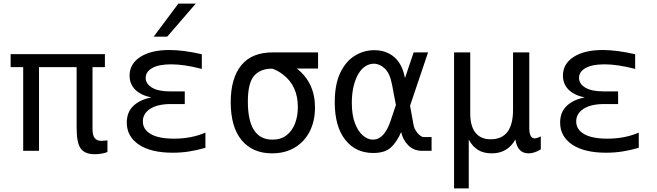

<svg xmlns="http://www.w3.org/2000/svg" viewBox="-20 -838 3652 1067"><path d="M506.3 19Q451.2 19 428.2 -13.2Q417 -28.8 411.4 -57.1Q405.8 -85.4 405.8 -130.9V-464.8H196.8V0H108.9V-464.8H39.1V-537.1H563V-464.8H494.1V-121.1Q494.1 -85.4 506.3 -70.8Q518.1 -55.2 543 -55.2Q551.8 -55.2 563 -56.6Q572.3 -57.6 573.2 -57.4Q574.2 -57.1 577.1 -58.1V6.8Q562.5 13.2 542 16.1Q523.4 19 506.3 19Z M971.2 -817.9H1067.9L909.2 -634.3H834ZM940.4 10.7Q818.8 10.7 751.7 -34.4Q684.6 -79.6 684.6 -156.7Q684.6 -214.8 721.4 -249.8Q758.3 -284.7 821.3 -296.4Q762.7 -308.6 731.4 -339.8Q700.2 -371.1 700.2 -418Q700.2 -483.4 759.8 -521.7Q819.3 -560.1 921.9 -560.1Q999 -560.1 1101.6 -536.6V-455.1Q1050.3 -468.3 1008.3 -474.4Q966.3 -480.5 931.2 -480.5Q861.8 -480.5 825.7 -459.7Q789.6 -439 789.6 -405.3Q789.6 -372.1 824.5 -351.1Q859.4 -330.1 925.8 -330.1H1006.8V-259.8H929.2Q856 -259.8 814.9 -233.4Q773.9 -207 773.9 -163.1Q773.9 -118.7 817.9 -93Q861.8 -67.4 947.3 -67.4Q1043.9 -67.4 1121.6 -101.1V-16.6Q1074.2 -2.9 1030.3 3.9Q986.3 10.7 940.4 10.7Z M1491.7 14.2Q1383.8 14.2 1323 -58.8Q1262.2 -131.8 1262.2 -270.5Q1262.2 -402.3 1320.3 -474.6Q1378.4 -546.9 1496.1 -546.9H1747.6V-457H1629.9Q1730.5 -377.9 1730.5 -240.7Q1730.5 -166 1701.7 -108.6Q1672.9 -51.3 1619.1 -18.6Q1565.4 14.2 1491.7 14.2ZM1494.1 -62Q1541 -62 1572.3 -86.2Q1603.5 -110.4 1619.4 -151.4Q1635.3 -192.4 1635.3 -243.2Q1635.3 -361.8 1551.3 -424.8Q1522 -447.3 1492.7 -456.5Q1426.8 -456.5 1392.1 -416.7Q1357.4 -377 1357.4 -273.4Q1357.4 -62 1494.1 -62Z M2054.2 12.2Q1955.6 12.2 1897.9 -62Q1840.3 -136.2 1840.3 -269.5Q1840.3 -369.1 1870.8 -433.1Q1901.4 -497.1 1951.4 -528.1Q2001.5 -559.1 2060.1 -559.1Q2126.5 -559.1 2171.4 -520.3Q2216.3 -481.4 2230.5 -403.8L2278.8 -546.9H2358.9L2258.8 -250.5L2278.3 -143.6Q2282.2 -119.6 2301 -97.9Q2319.8 -76.2 2335.4 -76.2H2378.4V0H2324.7Q2278.8 0 2248.5 -30.8Q2218.3 -61.5 2209.5 -104.5Q2187 -51.8 2153.8 -19.8Q2120.6 12.2 2054.2 12.2ZM2052.2 -62Q2115.7 -62 2150.4 -166L2180.2 -254.4L2158.7 -367.2Q2147 -430.7 2118.4 -457.3Q2089.8 -483.9 2057.6 -483.9Q2033.7 -483.9 2011.7 -470.5Q1989.7 -457 1972.7 -429.2Q1954.1 -398.4 1944.6 -356.4Q1935.1 -314.5 1935.1 -267.1Q1935.1 -199.2 1952.4 -153.6Q1969.7 -107.9 1996.8 -85Q2023.9 -62 2052.2 -62Z M2503.4 -546.9H2593.3V-207Q2593.3 -137.2 2622.3 -100.6Q2651.4 -64 2706.1 -64Q2831.1 -64 2831.1 -228V-546.9H2921.4V-125Q2921.4 -68.8 2953.1 -68.8Q2956.1 -68.8 2964.8 -71.3Q2971.7 -73.2 2985.4 -80.1V-7.8Q2949.2 14.2 2917 14.2Q2856 14.2 2844.2 -63Q2800.8 14.2 2713.4 14.2Q2668 14.2 2637.5 -4.2Q2606.9 -22.5 2585 -62V209H2503.4Z M3348.6 10.7Q3227.1 10.7 3159.9 -34.4Q3092.8 -79.6 3092.8 -156.7Q3092.8 -214.8 3129.6 -249.8Q3166.5 -284.7 3229.5 -296.4Q3170.9 -308.6 3139.6 -339.8Q3108.4 -371.1 3108.4 -418Q3108.4 -483.4 3168 -521.7Q3227.5 -560.1 3330.1 -560.1Q3407.2 -560.1 3509.8 -536.6V-455.1Q3458.5 -468.3 3416.5 -474.4Q3374.5 -480.5 3339.4 -480.5Q3270 -480.5 3233.9 -459.7Q3197.8 -439 3197.8 -405.3Q3197.8 -372.1 3232.7 -351.1Q3267.6 -330.1 3334 -330.1H3415V-259.8H3337.4Q3264.2 -259.8 3223.1 -233.4Q3182.1 -207 3182.1 -163.1Q3182.1 -118.7 3226.1 -93Q3270 -67.4 3355.5 -67.4Q3452.1 -67.4 3529.8 -101.1V-16.6Q3482.4 -2.9 3438.5 3.9Q3394.5 10.7 3348.6 10.7Z"/></svg>

Font: Vazir Code Hack
Style: Code-Hack
Weight: 400
Foundry: DejaVu fonts team - Redesigned by Saber Rastikerdar
Version: Version 1.1.2